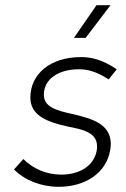

<svg xmlns="http://www.w3.org/2000/svg" viewBox="-20 -720 486 740"><path d="M265 -574H310L406 -700H352ZM206 0C311 0 391 -55 405 -143C406 -151 407 -158 407 -165C407 -243 333 -263 262 -280C196 -294 149 -308 149 -355C149 -412 201 -453 284 -453C315 -453 349 -446 399 -414L430 -453C372 -492 329 -500 292 -500C173 -500 97 -434 97 -344C97 -277 157 -251 238 -233C297 -221 354 -211 354 -156C354 -151 354 -146 353 -141C343 -81 287 -47 216 -47C157 -47 106 -71 70 -107L34 -67C75 -25 139 0 206 0Z"/></svg>

Font: Arthouse Owned Light
Style: Italic
Weight: 300
Italic angle: -10°
Designer: Jeremy Tribby
Foundry: Tribby Type
Version: Version 1.000;PS 001.000;hotconv 1.0.88;makeotf.lib2.5.64775